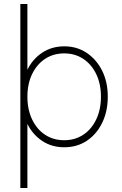

<svg xmlns="http://www.w3.org/2000/svg" viewBox="-20 -720 608 953"><path d="M81 213V-700H116V-374Q142 -427 189.5 -458.5Q237 -490 299 -490Q362 -490 410.5 -457.5Q459 -425 487 -369Q515 -313 515 -240Q515 -167 487 -110Q459 -53 410.5 -21Q362 11 299 11Q237 11 189.5 -20.5Q142 -52 116 -105V213ZM299 -24Q352 -24 393 -51Q434 -78 457.5 -127Q481 -176 481 -240Q481 -304 457.5 -352.5Q434 -401 393 -428Q352 -455 299 -455Q245 -455 204 -428Q163 -401 139.5 -352.5Q116 -304 116 -240Q116 -176 139.5 -127Q163 -78 204 -51Q245 -24 299 -24Z"/></svg>

Font: Zen Kaku Gothic New Light
Style: Regular
Weight: 300
Designer: Yoshimichi Ohira
Foundry: Positype
Version: Version 1.002